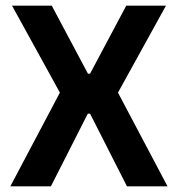

<svg xmlns="http://www.w3.org/2000/svg" viewBox="-20 -659 629 679"><path d="M16.5 0 199.5 -346V-317.5L22.5 -639H163L291 -398.5H298.5L426.5 -639H567L389.5 -317.5V-346L572.5 0H429L298.5 -257H290.5L160 0Z"/></svg>

Font: Anek Tamil Medium SemiBold
Style: Regular
Weight: 600
Version: Version 1.003